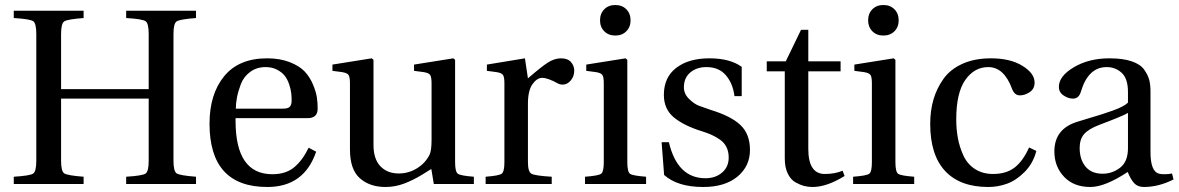

<svg xmlns="http://www.w3.org/2000/svg" viewBox="-20 -735 4708 767"><path d="M35 0V-29Q101 -33 113 -42Q125 -51 125 -93V-599Q125 -641 113 -650Q101 -659 35 -663V-692H314V-663Q249 -658 236.5 -649.5Q224 -641 224 -599V-379H574V-599Q574 -641 562 -650Q550 -659 484 -663V-692H763V-663Q698 -658 685.5 -649.5Q673 -641 673 -599V-93Q673 -51 685.5 -42.5Q698 -34 763 -29V0H484V-29Q550 -33 562 -42Q574 -51 574 -93V-341H224V-93Q224 -51 236.5 -42.5Q249 -34 314 -29V0Z M922 -301H1111Q1131 -301 1138 -309Q1145 -317 1145 -333Q1145 -347 1143.5 -362Q1142 -377 1135.5 -397Q1129 -417 1118 -431.5Q1107 -446 1087 -456.5Q1067 -467 1041 -467Q1005 -467 979 -447.5Q953 -428 942 -398.5Q931 -369 926.5 -345Q922 -321 922 -301ZM817 -241Q817 -359 875.5 -430.5Q934 -502 1047 -502Q1099 -502 1138 -486.5Q1177 -471 1197.5 -449Q1218 -427 1230.5 -397Q1243 -367 1246 -345Q1249 -323 1249 -301Q1249 -263 1209 -263H921V-252Q921 -39 1068 -39Q1122 -39 1155.5 -67Q1189 -95 1213 -145L1243 -129Q1195 12 1048 12Q817 12 817 -241Z M1308 -452V-477L1465 -502L1472 -496V-156Q1472 -100 1499.5 -71Q1527 -42 1573 -42Q1612 -42 1645.5 -62.5Q1679 -83 1696 -117Q1704 -133 1704 -177V-402Q1704 -428 1698 -436Q1692 -444 1672 -447L1634 -452V-477L1791 -502L1798 -496V-87Q1798 -49 1809 -41Q1820 -33 1873 -29V0H1713L1703 -60Q1702 -59 1666 -37Q1630 -15 1594 -1.5Q1558 12 1520 12Q1457 12 1417.5 -23Q1378 -58 1378 -138V-402Q1378 -428 1372 -436Q1366 -444 1346 -447Z M1920 0V-29Q1973 -33 1984 -41Q1995 -49 1995 -87V-402Q1995 -428 1989 -436Q1983 -444 1963 -447L1925 -452V-477L2077 -502L2089 -422Q2142 -468 2168.5 -485Q2195 -502 2221 -502Q2248 -502 2261 -487Q2274 -472 2274 -453Q2274 -430 2260 -413.5Q2246 -397 2228 -397Q2217 -397 2208 -402Q2168 -424 2146 -424Q2125 -424 2107 -398.5Q2089 -373 2089 -321V-87Q2089 -49 2103 -41Q2117 -33 2184 -29V0Z M2317 0V-29Q2371 -33 2381.5 -41Q2392 -49 2392 -87V-402Q2392 -428 2386 -436Q2380 -444 2360 -447L2322 -452V-477L2479 -502L2486 -496V-87Q2486 -49 2496.5 -41Q2507 -33 2561 -29V0ZM2394 -610Q2377 -627 2377 -654Q2377 -681 2394 -698Q2411 -715 2438 -715Q2465 -715 2482 -698Q2499 -681 2499 -654Q2499 -627 2482 -610Q2465 -593 2438 -593Q2411 -593 2394 -610Z M2623 -167H2652Q2686 -23 2798 -23Q2838 -23 2864.5 -45.5Q2891 -68 2891 -106Q2891 -130 2881.5 -148.5Q2872 -167 2853.5 -179Q2835 -191 2820 -197.5Q2805 -204 2783 -211Q2712 -233 2672 -266Q2632 -299 2632 -356Q2632 -426 2681.5 -464Q2731 -502 2814 -502Q2896 -502 2943 -468V-351H2914Q2908 -401 2880 -434Q2852 -467 2802 -467Q2763 -467 2737.5 -445.5Q2712 -424 2712 -386Q2712 -360 2732.5 -340Q2753 -320 2771 -313Q2789 -306 2819 -296Q2901 -271 2938.5 -235Q2976 -199 2976 -136Q2976 -71 2926 -29.5Q2876 12 2789 12Q2687 12 2633 -36Z M3043 -450V-490H3119L3180 -616H3209V-490H3338V-450H3209V-140Q3209 -40 3275 -40Q3315 -40 3346 -53L3354 -32Q3283 12 3226 12Q3209 12 3193 8Q3177 4 3158 -6.5Q3139 -17 3127 -41.5Q3115 -66 3115 -102V-450Z M3388 0V-29Q3442 -33 3452.5 -41Q3463 -49 3463 -87V-402Q3463 -428 3457 -436Q3451 -444 3431 -447L3393 -452V-477L3550 -502L3557 -496V-87Q3557 -49 3567.5 -41Q3578 -33 3632 -29V0ZM3465 -610Q3448 -627 3448 -654Q3448 -681 3465 -698Q3482 -715 3509 -715Q3536 -715 3553 -698Q3570 -681 3570 -654Q3570 -627 3553 -610Q3536 -593 3509 -593Q3482 -593 3465 -610Z M3696 -240Q3696 -293 3709 -337.5Q3722 -382 3749 -420Q3776 -458 3824.5 -480Q3873 -502 3939 -502Q4016 -502 4064.5 -472Q4113 -442 4113 -405Q4113 -380 4093.5 -367Q4074 -354 4054 -354Q4033 -354 4023 -380Q3991 -467 3928 -467Q3872 -467 3836 -415.5Q3800 -364 3800 -258Q3800 -219 3806.5 -183.5Q3813 -148 3828.5 -114Q3844 -80 3874.5 -60Q3905 -40 3947 -40Q4000 -40 4033.5 -66Q4067 -92 4091 -146L4120 -132Q4107 -82 4073 -48Q4039 -14 4002.5 -1Q3966 12 3928 12Q3815 12 3755.5 -52Q3696 -116 3696 -240Z M4293 -144Q4293 -98 4316.5 -69.5Q4340 -41 4385 -41Q4423 -41 4454.5 -65Q4486 -89 4486 -143V-284Q4467 -272 4371 -236Q4329 -220 4311 -199.5Q4293 -179 4293 -144ZM4192 -130Q4192 -221 4285 -249Q4300 -254 4332.5 -263.5Q4365 -273 4383.5 -279Q4402 -285 4426 -293.5Q4450 -302 4464.5 -310Q4479 -318 4486 -325V-367Q4486 -421 4461 -444Q4436 -467 4401 -467Q4327 -467 4298 -369Q4290 -341 4266 -341Q4248 -341 4229 -353.5Q4210 -366 4210 -388Q4210 -431 4270 -466.5Q4330 -502 4412 -502Q4466 -502 4501 -490Q4536 -478 4551 -456.5Q4566 -435 4571 -415.5Q4576 -396 4576 -369V-127Q4576 -49 4611 -41Q4617 -39 4631 -39Q4650 -39 4662 -42L4668 -18Q4608 12 4550 12Q4525 12 4511 -3Q4497 -18 4485 -48Q4394 12 4336 12Q4269 12 4230.5 -29Q4192 -70 4192 -130Z"/></svg>

Font: Heuristica
Style: Regular
Weight: 400
Version: Version 1.0.1 ; ttfautohint (v1.4.1)